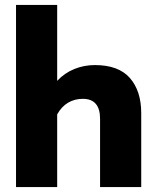

<svg xmlns="http://www.w3.org/2000/svg" viewBox="-20 -759 633 779"><path d="M45 -739H212V-431Q242 -463 281.5 -479Q321 -495 365 -495Q461 -495 507 -442.5Q553 -390 553 -300V0H386V-277Q386 -358 316 -358Q283 -358 256.5 -342.5Q230 -327 212 -295V0H45Z"/></svg>

Font: Readiness
Style: Bold
Weight: 700
Designer: Katatrad Team
Foundry: CadsonDemak
Version: Version 1.00;January 16, 2020;FontCreator 12.0.0.2550 64-bit